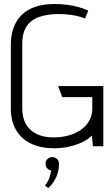

<svg xmlns="http://www.w3.org/2000/svg" viewBox="-20 -729 535 957"><path d="M204 196 221 208Q228 202 237 191Q246 180 254.5 165Q263 150 268.5 130.5Q274 111 274 87Q274 72 264 63Q254 54 240 54Q226 54 216.5 63.5Q207 73 207 87Q207 100 215 109.5Q223 119 235 121Q233 137 226.5 156.5Q220 176 204 196ZM404 -637 420 -676Q397 -687 369 -694.5Q341 -702 311.5 -705.5Q282 -709 252 -709Q180 -709 131.5 -685Q83 -661 58.5 -615Q34 -569 34 -504V-189Q34 -124 61 -79.5Q88 -35 136 -12.5Q184 10 249 10Q286 10 321.5 2.5Q357 -5 387.5 -19Q418 -33 438 -54L443 0H495V-300H270L290 -245H440V-187Q440 -154 425 -127.5Q410 -101 384 -82.5Q358 -64 322.5 -54Q287 -44 247 -44Q198 -44 163 -61Q128 -78 109.5 -110Q91 -142 91 -187V-512Q91 -565 112.5 -597.5Q134 -630 175 -644.5Q216 -659 272 -659Q293 -659 315.5 -657Q338 -655 361 -650Q384 -645 404 -637Z"/></svg>

Font: AdventPro_ExpandedRegular
Style: ExpandedRegular
Weight: 400
Width: 7
Designer: VivaRado, Andreas Kalpakidis
Foundry: VivaRado, Andreas Kalpakidis
Version: Version 3.000